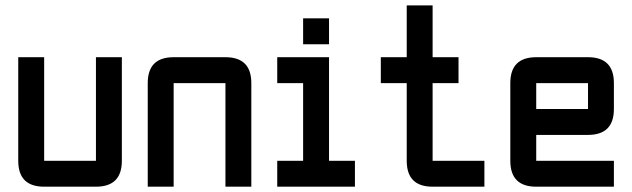

<svg xmlns="http://www.w3.org/2000/svg" viewBox="-20 -704 2384 724"><path d="M341.8 -488.3H439.5V-97.7Q439.5 0 341.8 0H146.5Q48.8 0 48.8 -97.7V-488.3H146.5V-97.7H341.8Z M830.1 -390.6H634.8V0H537.1V-390.6Q537.1 -488.3 634.8 -488.3H830.1Q927.7 -488.3 927.7 -390.6V0H830.1Z M1123 -537.1V-634.8H1220.7V-537.1ZM1025.4 0V-97.7H1123V-390.6H1025.4V-488.3H1220.7V-97.7H1318.4V0Z M1611.3 0Q1513.7 0 1513.7 -97.7V-390.6H1416V-488.3H1513.7V-683.6H1611.3V-488.3H1709V-390.6H1611.3V-97.7H1806.6V0Z M2002 -488.3H2197.3Q2294.9 -488.3 2294.9 -390.6V-293Q2294.9 -195.3 2197.3 -195.3H2002V-97.7H2294.9V0H2002Q1904.3 0 1904.3 -97.7V-390.6Q1904.3 -488.3 2002 -488.3ZM2197.3 -390.6H2002V-293H2197.3Z"/></svg>

Font: BabelStone Runic Staveless
Style: Regular
Weight: 400
Designer: Andrew West
Foundry: BabelStone
Version: Version 3.002 March 14, 2022